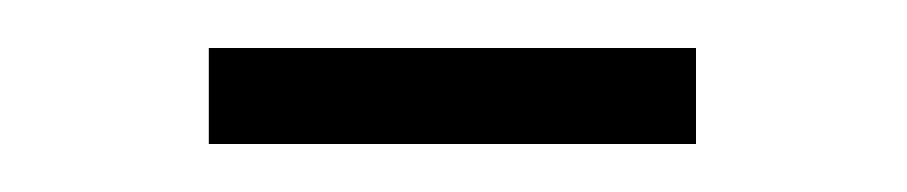

<svg xmlns="http://www.w3.org/2000/svg" viewBox="-20 -293 378 80"><path d="M270 -273V-233H67V-273Z"/></svg>

Font: KaputaLibre
Style: Regular
Weight: 400
Designer: Multiple designers
Foundry: Textual
Version: Version 2.900